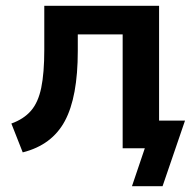

<svg xmlns="http://www.w3.org/2000/svg" viewBox="-20 -509 667 659"><path d="M58 14 19 -85Q61 -100 86 -128.5Q111 -157 121.5 -207.5Q132 -258 132 -338V-489H526V-95H615L538 130H433L477 0H401V-391H247V-334Q247 -176 202.5 -93.5Q158 -11 58 14Z"/></svg>

Font: Nunito Sans
Style: Bold
Weight: 700
Designer: Vernon Adams
Foundry: Vernon Adams
Version: Version 3.101; ttfautohint (v1.8.4.7-5d5b);gftools[0.9.27]